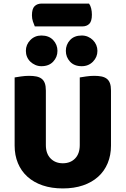

<svg xmlns="http://www.w3.org/2000/svg" viewBox="-20 -1040 704 1076"><path d="M602 -224Q602 -170 583.5 -125.5Q565 -81 530 -49.5Q495 -18 445 -1Q395 16 332 16Q269 16 219 -1Q169 -18 134 -49.5Q99 -81 80.5 -125.5Q62 -170 62 -224V-606Q73 -608 97 -611.5Q121 -615 143 -615Q166 -615 183.5 -611.5Q201 -608 213 -599Q225 -590 231 -574Q237 -558 237 -532V-227Q237 -179 263.5 -152Q290 -125 332 -125Q375 -125 401 -152Q427 -179 427 -227V-606Q438 -608 462 -611.5Q486 -615 508 -615Q531 -615 548.5 -611.5Q566 -608 578 -599Q590 -590 596 -574Q602 -558 602 -532ZM175 -892Q170 -903 164.5 -919.5Q159 -936 159 -954Q159 -991 174 -1005.5Q189 -1020 214 -1020H479Q487 -1009 491 -992.5Q495 -976 495 -958Q495 -921 480.5 -906.5Q466 -892 441 -892ZM125 -755Q125 -790 150 -815.5Q175 -841 212 -841Q254 -841 278 -815.5Q302 -790 302 -755Q302 -720 278 -694.5Q254 -669 212 -669Q194 -669 178 -676Q162 -683 150 -694.5Q138 -706 131.5 -721.5Q125 -737 125 -755ZM349 -755Q349 -790 372.5 -815.5Q396 -841 438 -841Q457 -841 473 -834Q489 -827 501 -815Q513 -803 519.5 -787.5Q526 -772 526 -755Q526 -720 501 -694.5Q476 -669 438 -669Q396 -669 372.5 -694.5Q349 -720 349 -755Z"/></svg>

Font: Baloo
Style: Regular
Weight: 400
Designer: Sarang Kulkarni and Ek Type
Foundry: Ek Type
Version: Version 1.443;PS 1.000;hotconv 16.6.51;makeotf.lib2.5.65220;